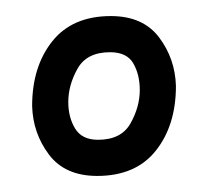

<svg xmlns="http://www.w3.org/2000/svg" viewBox="-20 -650 259 239"><path d="M20 -518Q20 -567 45 -598.5Q70 -630 118 -630Q158 -630 178 -603.5Q198 -577 199 -543Q199 -494 174 -462.5Q149 -431 101 -431Q61 -431 41 -457.5Q21 -484 20 -518ZM65 -523Q65 -504 73.5 -490Q82 -476 102 -476Q131 -476 142.5 -496.5Q154 -517 154 -538Q154 -557 146 -571Q138 -585 117 -585Q88 -585 76.5 -564.5Q65 -544 65 -523Z"/></svg>

Font: Farsan
Style: Regular
Weight: 400
Version: Version 1.001g;PS 1.001;hotconv 1.0.86;makeotf.lib2.5.63406 